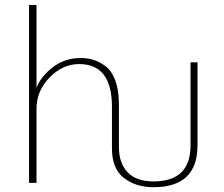

<svg xmlns="http://www.w3.org/2000/svg" viewBox="-20 -741 909 778"><path d="M97.7 0V-720.7H127.9V-386.7V-385.7Q146.5 -432.6 194.8 -469.2Q243.2 -505.9 306.6 -505.9Q335 -505.9 358.9 -498.5Q382.8 -491.2 407.7 -472.7Q432.6 -454.1 447.3 -414.6Q461.9 -375 461.9 -317.4V-144.5Q461.9 -80.1 497.1 -43Q532.2 -5.9 601.6 -5.9Q752 -5.9 752 -151.4V-488.3H780.3V-151.4Q780.3 17.6 601.6 17.6Q530.3 17.6 481.9 -20Q433.6 -57.6 433.6 -139.6V-308.6Q433.6 -481.4 300.8 -481.4Q233.4 -481.4 180.2 -426.3Q127 -371.1 127.9 -297.9V0Z"/></svg>

Font: Gothic A1 Thin
Style: Regular
Weight: 250
Designer: HanYang I&C Co.,Ltd.
Foundry: HanYang I&C Co.,Ltd.
Version: Version 2.50